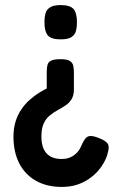

<svg xmlns="http://www.w3.org/2000/svg" viewBox="-20 -512 481 756"><path d="M219 -279Q244 -279 255 -272Q266 -265 268.5 -253Q271 -241 271 -226V-160Q271 -136 261.5 -121Q252 -106 237.5 -96.5Q223 -87 206.5 -78Q190 -69 175.5 -57Q161 -45 152 -25.5Q143 -6 143 25Q143 69 163 91.5Q183 114 223 114Q243 114 258 107Q273 100 284 88Q295 76 301 60Q309 42 316.5 33Q324 24 336 23.5Q348 23 368 31Q389 39 398.5 47.5Q408 56 408 67.5Q408 79 402 99Q398 112 389 128.5Q380 145 365.5 161.5Q351 178 330 192.5Q309 207 282.5 215.5Q256 224 223 224Q164 224 121 199.5Q78 175 55.5 130.5Q33 86 33 26Q33 -6 41 -32.5Q49 -59 63.5 -80.5Q78 -102 96.5 -118.5Q115 -135 135 -147.5Q155 -160 174 -168L164 -156V-229Q164 -245 167 -256.5Q170 -268 182 -273.5Q194 -279 219 -279ZM219 -492Q256 -492 269.5 -476.5Q283 -461 283 -424Q283 -405 279 -390Q275 -375 261.5 -366Q248 -357 219 -357Q181 -357 168 -373Q155 -389 155 -425Q155 -444 159 -459Q163 -474 177 -483Q191 -492 219 -492Z"/></svg>

Font: Fredoka SemiCondensed Medium
Style: Regular
Weight: 500
Width: 4
Designer: Ben Nathan
Foundry: Milena B. Brandão, Ben Nathan
Version: Version 2.001